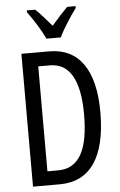

<svg xmlns="http://www.w3.org/2000/svg" viewBox="-62 -1036 640 1028"><g transform="rotate(-5 258.0 -522.5)"><path d="M214 -834H291C312 -880 354 -943 384 -984V-994H339C305 -959 287 -940 253 -900C223 -934 192 -971 167 -994H122V-984C157 -937 193 -878 214 -834ZM467 -417C467 -644 382 -765 223 -765H73V-51H217C381 -51 467 -176 467 -417ZM379 -413C379 -223 328 -126 214 -126H157V-690H220C325 -690 379 -597 379 -413Z"/></g></svg>

Font: Noto Sans Tamil UI ExtraCondensed
Style: Regular
Weight: 400
Width: 2
Designer: Jelle Bosma - Monotype Design Team
Foundry: Monotype Imaging Inc.
Version: Version 2.004